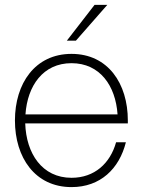

<svg xmlns="http://www.w3.org/2000/svg" viewBox="-20 -752 584 784"><path d="M272 12C390 12 467 -63 494 -171H454C430 -85 366 -26 272 -26C152 -26 87 -125 83 -248H502V-260C502 -411 421 -532 272 -532C123 -532 41 -411 41 -260C41 -109 123 12 272 12ZM84 -285C92 -402 156 -494 272 -494C388 -494 452 -402 460 -285ZM253 -586H290L418 -732H366Z"/></svg>

Font: Aspekta 150
Style: Regular
Weight: 150
Designer: Ivo Dolenc
Version: Version 2.000